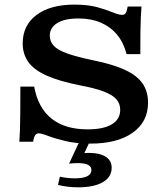

<svg xmlns="http://www.w3.org/2000/svg" viewBox="-20 -602 710 820"><path d="M366.4 11.3Q304 11.3 258.8 0.2Q213.5 -10.8 185.3 -21.6Q157.1 -32.5 144.6 -32.5Q135.4 -32.5 129.8 -23.9Q124.2 -15.3 121.5 3.2H62.6Q64.2 -16.2 65.2 -45.5Q66.2 -74.8 66.6 -120Q67 -165.1 67 -232.2H125.9Q142.6 -141.2 200.2 -95.3Q257.9 -49.5 354.3 -49.5Q421.8 -49.5 457.6 -71.2Q493.4 -92.8 493.4 -133.1Q493.4 -159.4 476.9 -178.2Q460.5 -196.9 423.1 -211.2Q385.8 -225.4 322.7 -237.3Q232.7 -255.1 178.5 -279.5Q124.3 -303.9 100.6 -337.8Q76.9 -371.7 76.9 -416.3Q76.9 -493.7 135.8 -538Q194.8 -582.3 298 -582.3Q355.8 -582.3 395.7 -571.2Q435.5 -560.2 461.3 -549.3Q487.1 -538.5 501.5 -538.5Q511.8 -538.5 517 -546.3Q522.1 -554.2 525.3 -574.2H584.2Q582.6 -553.8 581.4 -528.1Q580.2 -502.4 579.7 -465Q579.3 -427.7 579.3 -370.8H520.5Q508.3 -419.5 480.1 -453.6Q451.9 -487.7 410.4 -505.4Q368.9 -523.1 315.8 -523.1Q255.6 -523.1 224.1 -503.3Q192.6 -483.4 192.6 -449.7Q192.6 -426.4 208.1 -408.1Q223.7 -389.8 264 -374.8Q304.3 -359.8 378.5 -344.4Q462.8 -327.3 514.2 -303.3Q565.5 -279.4 588.9 -245.4Q612.3 -211.3 612.3 -163.4Q612.3 -82 547 -35.4Q481.6 11.3 366.4 11.3ZM313.7 198Q289.9 198 268.4 195.3Q246.9 192.6 227.8 187.7L235.6 152.6Q250.3 156 267.2 157.8Q284.1 159.7 298.7 159.7Q334.5 159.7 352.5 150.7Q370.4 141.7 370.4 124.6Q370.4 109.4 356.1 102Q341.8 94.6 312.1 94.6Q300.4 94.6 291.2 95.3Q282 96.1 275 96.9L322.4 -4.8H366.8L340.2 51.9Q348.4 51.1 352.8 51.1Q357.3 51.1 361.9 51.1Q405.1 51.1 431 67.1Q456.9 83.1 456.9 114.5Q456.9 154 419.2 176Q381.5 198 313.7 198Z"/></svg>

Font: Playfair 5pt SemiExpanded Light
Style: Regular
Weight: 300
Width: 6
Designer: Claus Eggers Sørensen
Foundry: Claus Eggers Sørensen
Version: Version 2.203